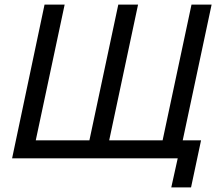

<svg xmlns="http://www.w3.org/2000/svg" viewBox="-20 -696 954 844"><path d="M33.2 0 175.8 -675.8H264.2L137.2 -79.1H373L500 -675.8H586.9L460 -79.1H694.8L821.8 -675.8H910.2L783.2 -79.1H863.8L819.8 127.9H732.9L761.2 0Z"/></svg>

Font: Lorenzo Sans
Style: Italic
Weight: 400
Italic angle: -12°
Foundry: Intel Corporation
Version: Version 1.00; ttfautohint (v1.5)